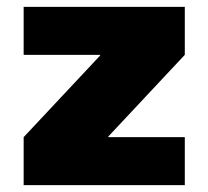

<svg xmlns="http://www.w3.org/2000/svg" viewBox="-20 -540 608 560"><path d="M49 0V-140L272 -378V-380H49V-520H519V-380L296 -142V-140H519V0Z"/></svg>

Font: M PLUS 1 Black
Style: Regular
Weight: 900
Designer: Coji Morishita
Foundry: UNDERFOREST DESIGN
Version: Version 1.001